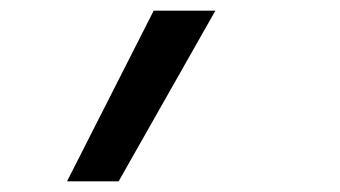

<svg xmlns="http://www.w3.org/2000/svg" viewBox="-20 -166 640 361"><path d="M106 175 269 -146H385L203 175Z"/></svg>

Font: Iosevka Curly Slab MdExObl
Style: Regular
Weight: 500
Width: 7
Italic angle: -9°
Monospace: yes
Designer: Belleve Invis
Foundry: Belleve Invis
Version: Version 11.1.0; ttfautohint (v1.8.3)